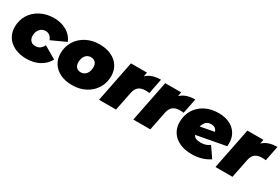

<svg xmlns="http://www.w3.org/2000/svg" viewBox="54 -1379 3224 2212"><g transform="rotate(30 1666.0 -273.5)"><path d="M19 -243Q19 -332 63 -403.5Q107 -475 186 -516Q265 -557 364 -557Q461 -557 533.5 -514Q606 -471 635 -397L443 -309Q417 -379 353 -379Q307 -379 277.5 -345Q248 -311 248 -257Q248 -217 270.5 -192.5Q293 -168 334 -168Q368 -168 392.5 -184.5Q417 -201 436 -238L601 -142Q560 -69 486.5 -29.5Q413 10 317 10Q228 10 160.5 -21.5Q93 -53 56 -110Q19 -167 19 -243Z M628 -243Q628 -332 672 -403.5Q716 -475 793.5 -516Q871 -557 969 -557Q1059 -557 1126 -525.5Q1193 -494 1229.5 -437Q1266 -380 1266 -304Q1266 -215 1222 -143.5Q1178 -72 1100.5 -31Q1023 10 925 10Q835 10 768 -21.5Q701 -53 664.5 -110Q628 -167 628 -243ZM1037 -293Q1037 -332 1015.5 -355.5Q994 -379 956 -379Q912 -379 884.5 -345Q857 -311 857 -254Q857 -215 878.5 -191.5Q900 -168 938 -168Q982 -168 1009.5 -202Q1037 -236 1037 -293Z M1783 -557 1743 -357Q1718 -361 1694 -361Q1636 -361 1602.5 -335.5Q1569 -310 1557 -253L1506 0H1280L1389 -547H1602L1591 -491Q1658 -557 1783 -557Z M2239 -557 2199 -357Q2174 -361 2150 -361Q2092 -361 2058.5 -335.5Q2025 -310 2013 -253L1962 0H1736L1845 -547H2058L2047 -491Q2114 -557 2239 -557Z M2829 -313Q2829 -301 2827 -275L2440 -203Q2451 -179 2476 -168Q2501 -157 2542 -157Q2607 -157 2658 -195L2752 -58Q2652 10 2514 10Q2424 10 2355.5 -21Q2287 -52 2249.5 -109Q2212 -166 2212 -243Q2212 -333 2254.5 -404.5Q2297 -476 2374.5 -516.5Q2452 -557 2553 -557Q2632 -557 2694.5 -529Q2757 -501 2793 -446Q2829 -391 2829 -313ZM2438 -313 2620 -347Q2615 -374 2593.5 -388.5Q2572 -403 2541 -403Q2499 -403 2474 -378.5Q2449 -354 2438 -313Z M3332 -557 3292 -357Q3267 -361 3243 -361Q3185 -361 3151.5 -335.5Q3118 -310 3106 -253L3055 0H2829L2938 -547H3151L3140 -491Q3207 -557 3332 -557Z"/></g></svg>

Font: Montserrat Alternates Black
Style: Italic
Weight: 900
Italic angle: -11.3°
Designer: Julieta Ulanovsky
Foundry: Julieta Ulanovsky
Version: Version 7.200